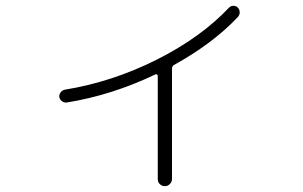

<svg xmlns="http://www.w3.org/2000/svg" viewBox="-20 -597 1040 659"><path d="M209 -245.1Q200.2 -244.1 192.9 -249.5Q185.5 -254.9 183.6 -263.7Q182.6 -272.5 188 -279.8Q193.4 -287.1 202.1 -289.1Q364.3 -315.4 516.6 -391.6Q668.9 -467.8 766.6 -571.3Q772.5 -577.1 781.2 -577.1Q790 -577.1 795.9 -571.3Q802.7 -564.5 802.7 -554.7Q802.7 -544.9 795.9 -538.1Q710 -447.3 577.1 -374Q570.3 -370.1 570.3 -360.4V17.6Q570.3 27.3 563 34.7Q555.7 42 545.9 42Q536.1 42 528.8 35.2Q521.5 28.3 521.5 17.6V-336.9Q521.5 -339.8 518.6 -341.3Q515.6 -342.8 513.7 -341.8Q365.2 -270.5 209 -245.1Z"/></svg>

Font: Rounded-X Mgen+ 1m light
Style: Regular
Weight: 200
Designer: [Source Han Sans]
Ryoko NISHIZUKA  (kana & ideographs); Paul D. Hunt (Latin, Greek & Cyrillic); Wenlong ZHANG  (bopomofo
Version: Version 1.059.20150602